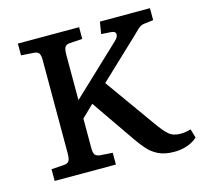

<svg xmlns="http://www.w3.org/2000/svg" viewBox="-103 -816 1006 945"><g transform="rotate(-15 399.5 -343.0)"><path d="M672 14Q625 14 593 -1.5Q561 -17 539 -42Q517 -67 499 -93L343 -319L282 -260V-111Q282 -85 289 -75.5Q296 -66 317 -64L378 -60V0H66V-60L129 -64Q147 -65 155 -74.5Q163 -84 163 -115V-589Q163 -615 156 -625Q149 -635 127 -636L66 -640V-700H378V-640L314 -636Q296 -635 289 -624.5Q282 -614 282 -585V-354L530 -588Q548 -604 547 -619.5Q546 -635 521 -636L474 -639L484 -700H739V-639L697 -634Q685 -633 677 -629.5Q669 -626 658.5 -616.5Q648 -607 629 -588L431 -401L613 -146Q644 -102 666 -83Q688 -64 725 -64Q737 -64 750.5 -66Q764 -68 778 -72L791 -27Q771 -8 740 3Q709 14 672 14Z"/></g></svg>

Font: Literata 7pt Medium
Style: Regular
Weight: 500
Designer: Latin by Veronika Burian and Jose Scaglione. Greek by Irene Vlachou. Cyrillic by Vera Evstafieva.
Foundry: TypeTogether
Version: Version 3.002